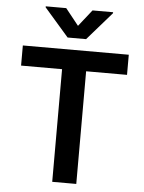

<svg xmlns="http://www.w3.org/2000/svg" viewBox="-62 -1000 784 1048"><g transform="rotate(5 330.0 -475.5)"><path d="M39.6 -617.2V-727.5H620.1V-617.2H396V0H264.2V-617.2ZM257.8 -951.2 330.1 -860.4 401.9 -951.2H514.6V-945.8L380.4 -792H279.3L145.5 -945.8V-951.2Z"/></g></svg>

Font: Inter Semi Bold
Style: Regular
Weight: 600
Designer: Rasmus Andersson
Foundry: rsms
Version: Version 4.000;git-e0f93cc